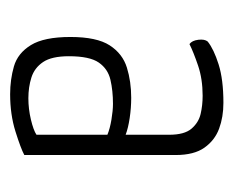

<svg xmlns="http://www.w3.org/2000/svg" viewBox="-61 -689 461 379"><g transform="rotate(90 169.5 -499.5)"><path d="M166 -289Q137 -289 111 -296.5Q85 -304 69 -330Q53 -356 53 -408Q53 -460 69.5 -485.5Q86 -511 113.5 -519.5Q141 -528 173 -528Q193 -528 213 -525Q233 -522 246 -517V-603Q246 -633 234 -647Q222 -661 205 -665Q188 -669 169 -669Q136 -669 109.5 -660Q83 -651 67 -643Q60 -648 58.5 -660.5Q57 -673 62 -679Q77 -691 107 -700.5Q137 -710 183 -710Q211 -710 234 -701.5Q257 -693 271.5 -672.5Q286 -652 286 -616V-317Q273 -310 239.5 -299.5Q206 -289 166 -289ZM174 -325Q195 -325 216 -330Q237 -335 246 -341V-481Q234 -486 216 -489Q198 -492 185 -492Q159 -492 137.5 -487Q116 -482 103.5 -464Q91 -446 91 -405Q91 -371 102.5 -354Q114 -337 133 -331Q152 -325 174 -325Z"/></g></svg>

Font: Yanone Kaffeesatz ExtraLight Light
Style: Regular
Weight: 300
Version: Version 2.003